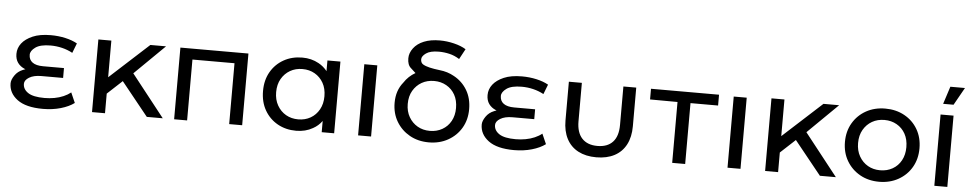

<svg xmlns="http://www.w3.org/2000/svg" viewBox="-41 -1078 7159 1414"><g transform="rotate(5 3538.5 -370.5)"><path d="M526 -56Q487 -27 426.5 -9.5Q366 8 295 8Q169 8 105.5 -39.5Q42 -87 42 -159Q42 -185 64 -217.5Q86 -250 124 -265Q133 -269 142 -272Q139 -273 136 -274Q103 -288 84.5 -314Q66 -340 66 -379Q66 -422 93 -457Q120 -492 173 -515Q226 -538 307 -538Q363 -538 414.5 -526.5Q466 -515 503 -494L475 -422Q438 -442 396.5 -452Q355 -462 312 -462Q236 -462 200 -436Q164 -410 164 -381Q164 -344 191 -324.5Q218 -305 269 -305H424V-232H264Q207 -232 173.5 -211.5Q140 -191 140 -164Q140 -124 178 -98.5Q216 -73 300 -73Q337 -73 373 -79.5Q409 -86 440 -99.5Q471 -113 493 -131Z M1063 0 864 -247 754 -145V0H658V-537H754V-266L1043 -530H1159L936 -311L1181 0Z M1672 0V-450H1361V0H1265V-530H1768V0Z M2167 6Q2090 6 2029.5 -28Q1969 -62 1934 -123Q1899 -184 1899 -265Q1899 -346 1934 -406.5Q1969 -467 2029.5 -501Q2090 -535 2167 -535Q2234 -535 2288 -505Q2325 -485 2352 -451V-530H2448V0H2356V-83Q2329 -46 2290 -25Q2236 6 2167 6ZM2175 -79Q2226 -79 2266 -102Q2306 -125 2329.5 -167Q2353 -209 2353 -265Q2353 -322 2329.5 -363.5Q2306 -405 2266 -428Q2226 -451 2175 -451Q2124 -451 2084 -428Q2044 -405 2020 -363.5Q1996 -322 1996 -265Q1996 -209 2020 -167Q2044 -125 2084 -102Q2124 -79 2175 -79Z M2625 0V-526H2721V0Z M3148 6Q3068 6 3006 -29Q2944 -64 2908 -124.5Q2872 -185 2872 -263Q2872 -354 2923 -416Q2955 -465 3006 -494Q2988 -510 2970 -527Q2944 -549 2944 -598Q2944 -637 2971 -673Q2998 -709 3047 -729Q3096 -749 3165 -749Q3217 -749 3270 -736Q3323 -723 3358 -701L3317 -625Q3281 -648 3242 -657Q3203 -666 3164 -666Q3101 -666 3070 -644Q3039 -622 3039 -599Q3039 -573 3057 -562Q3075 -551 3106.5 -543.5Q3138 -536 3181 -531Q3241 -525 3290 -497Q3352 -463 3387.5 -403Q3423 -343 3423 -263Q3423 -185 3387.5 -124.5Q3352 -64 3289.5 -29Q3227 6 3148 6ZM3148 -79Q3199 -79 3239.5 -102Q3280 -125 3303 -166.5Q3326 -208 3326 -263Q3326 -320 3303 -361Q3280 -402 3239.5 -425Q3199 -448 3149 -448Q3097 -448 3057 -425Q3017 -402 2993 -361Q2969 -320 2969 -263Q2969 -208 2993 -166.5Q3017 -125 3057 -102Q3097 -79 3148 -79Z M4009 -56Q3970 -27 3909.5 -9.5Q3849 8 3778 8Q3652 8 3588.5 -39.5Q3525 -87 3525 -159Q3525 -185 3547 -217.5Q3569 -250 3607 -265Q3616 -269 3625 -272Q3622 -273 3619 -274Q3586 -288 3567.5 -314Q3549 -340 3549 -379Q3549 -422 3576 -457Q3603 -492 3656 -515Q3709 -538 3790 -538Q3846 -538 3897.5 -526.5Q3949 -515 3986 -494L3958 -422Q3921 -442 3879.5 -452Q3838 -462 3795 -462Q3719 -462 3683 -436Q3647 -410 3647 -381Q3647 -344 3674 -324.5Q3701 -305 3752 -305H3907V-232H3747Q3690 -232 3656.5 -211.5Q3623 -191 3623 -164Q3623 -124 3661 -98.5Q3699 -73 3783 -73Q3820 -73 3856 -79.5Q3892 -86 3923 -99.5Q3954 -113 3976 -131Z M4386 8Q4308 8 4252 -21.5Q4196 -51 4166.5 -107.5Q4137 -164 4137 -243V-529H4233V-245Q4233 -162 4273 -119Q4313 -76 4387 -76Q4461 -76 4500.5 -118.5Q4540 -161 4540 -245V-529H4635V-243Q4635 -164 4605.5 -107.5Q4576 -51 4520 -21.5Q4464 8 4386 8Z M4947 0V-450L4744 -451V-530H5247V-450H5043V0Z M5356 0V-526H5452V0Z M6039 0 5840 -247 5730 -145V0H5634V-537H5730V-266L6019 -530H6135L5912 -311L6157 0Z M6477 6Q6397 6 6335 -29Q6273 -64 6237 -125Q6201 -186 6201 -265Q6201 -344 6237 -405Q6273 -466 6335 -500.5Q6397 -535 6477 -535Q6556 -535 6618.5 -500.5Q6681 -466 6716.5 -405Q6752 -344 6752 -265Q6752 -186 6716.5 -125Q6681 -64 6618.5 -29Q6556 6 6477 6ZM6477 -79Q6528 -79 6568.5 -102Q6609 -125 6632 -167Q6655 -209 6655 -265Q6655 -322 6632 -363.5Q6609 -405 6568.5 -428Q6528 -451 6478 -451Q6426 -451 6386 -428Q6346 -405 6322 -363.5Q6298 -322 6298 -265Q6298 -209 6322 -167Q6346 -125 6386 -102Q6426 -79 6477 -79Z M6885 0V-527H6981V0ZM6897 -607 6939 -737H7047L6974 -607Z"/></g></svg>

Font: Montserrat Z Med
Style: Regular
Weight: 500
Designer: Julieta Ulanovsky
Foundry: Julieta Ulanovsky
Version: Version 8.000